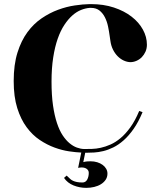

<svg xmlns="http://www.w3.org/2000/svg" viewBox="-20 -720 749 924"><path d="M389.2 -2.9Q403.3 -2.9 422.9 -3.4Q442.4 -3.9 464.8 -8.8Q487.3 -13.7 511.7 -24.4Q536.1 -35.2 560.3 -55.4Q584.5 -75.7 607.4 -107.4Q630.4 -139.2 649.9 -186L666 -180.2Q646 -132.3 622.8 -99.4Q599.6 -66.4 575 -44.7Q550.3 -22.9 525.4 -10.7Q500.5 1.5 477.1 7.1Q453.6 12.7 432.9 13.9Q412.1 15.1 396 15.1H390.1L380.9 60.1Q390.1 57.6 398.7 56.9Q407.2 56.2 415 56.2Q433.1 56.2 448 60.8Q462.9 65.4 473.9 73.5Q484.9 81.5 491 92.3Q497.1 103 497.1 115.2Q497.1 132.3 488.5 145Q480 157.7 465.8 166.5Q451.7 175.3 433.3 179.7Q415 184.1 395 184.1Q363.3 184.1 334 172.4Q304.7 160.6 288.1 136.2L300.8 125L309.1 132.8Q313.5 137.2 318.6 141.8Q323.7 146.5 331.5 150.1Q339.4 153.8 350.3 156Q361.3 158.2 377 158.2Q392.1 158.2 399.7 144.3Q407.2 130.4 407.2 111.8Q407.2 100.1 397.7 93Q388.2 85.9 373 85.9Q369.1 85.9 364.7 86.4Q360.4 86.9 356 87.9L371.1 14.2Q346.2 13.2 312.5 8.3Q278.8 3.4 242.7 -9.8Q206.5 -22.9 171.4 -46.4Q136.2 -69.8 108.2 -107.7Q80.1 -145.5 63 -200Q45.9 -254.4 45.9 -330.1Q45.9 -408.7 64 -466.6Q82 -524.4 112.1 -565.2Q142.1 -606 180.7 -632.1Q219.2 -658.2 259.8 -673.1Q300.3 -688 339.8 -693.8Q379.4 -699.7 411.1 -700.2H418Q478.5 -700.2 528.1 -683.8Q577.6 -667.5 613 -640.1Q648.4 -612.8 667.7 -577.6Q687 -542.5 687 -504.9Q687 -486.8 680.2 -471.4Q673.3 -456.1 662.4 -444.8Q651.4 -433.6 636.7 -427.2Q622.1 -420.9 606.9 -420.9Q591.3 -421.4 575.4 -428.7Q559.6 -436 546.4 -449.2Q533.2 -462.4 523.7 -481.4Q514.2 -500.5 511.2 -523.9L507.8 -546.9Q504.9 -568.8 500 -592.5Q495.1 -616.2 485.1 -636.2Q475.1 -656.2 459 -669.2Q442.9 -682.1 418 -682.1H412.1Q391.6 -680.7 370.1 -672.1Q348.6 -663.6 328.4 -645.8Q308.1 -627.9 289.8 -600.3Q271.5 -572.8 257.8 -533.9Q244.1 -495.1 236.1 -443.6Q228 -392.1 228 -327.1Q228 -261.7 235.1 -212.6Q242.2 -163.6 254.2 -127.7Q266.1 -91.8 282 -68.1Q297.9 -44.4 315.2 -30.3Q332.5 -16.1 350.1 -9.8Q367.7 -3.4 383.8 -2.9Z"/></svg>

Font: Purple Purse
Style: Regular
Weight: 400
Designer: Astigmatic (AOETI)
Foundry: Astigmatic (AOETI)
Version: Version 1.000